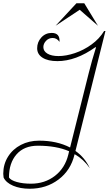

<svg xmlns="http://www.w3.org/2000/svg" viewBox="-89 -898 667 1178"><path d="M462 134Q424 79 369 48L368 51Q345 147 270 203.5Q195 260 93 260Q35 260 -8.5 241.5Q-52 223 -67 191Q-69 177 -69 168Q-69 110 -40 63.5Q-11 17 39 -9Q89 -35 151 -35Q260 -35 341 7L456 -452Q475 -528 500 -607L497 -609Q377 -523 263 -523Q205 -523 172 -544Q139 -565 139 -602Q139 -640 164.5 -668Q190 -696 228 -696Q280 -696 276 -641Q260 -665 234 -665Q210 -665 193.5 -647.5Q177 -630 177 -609Q177 -584 202 -569Q227 -554 270 -554Q316 -554 370 -572Q424 -590 472.5 -625Q521 -660 550 -708H558L374 28Q432 69 462 134ZM335 30Q257 -4 143 -4Q59 -4 12.5 49Q-34 102 -34 191Q-23 208 14 218.5Q51 229 101 229Q186 229 248 181Q310 133 330 51ZM380 -878H428L512 -740L400 -838L252 -740Z"/></svg>

Font: Srisakdi
Style: Regular
Weight: 400
Designer: Cadson Demak Co.,Ltd.
Foundry: Cadson Demak Co.,Ltd.
Version: Version 1.000